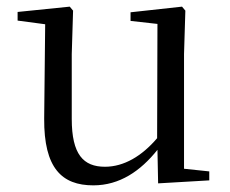

<svg xmlns="http://www.w3.org/2000/svg" viewBox="-20 -543 693 578"><path d="M456 9 610 0V-27L534 -35V-380L538 -511L528 -523L373 -506V-480L454 -471L453 -127C407 -73 353 -41 296 -41C231 -41 196 -78 196 -185V-380L200 -511L190 -523L33 -507V-481L116 -470L113 -186C112 -37 166 15 261 15C340 15 403 -28 454 -92Z"/></svg>

Font: Harano Aji Mincho K1
Style: Regular
Weight: 400
Foundry: Masamichi Hosoda
Version: HaranoAjiMinchoK1-Regular version 20230610;ttx 4.39.4